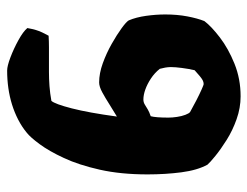

<svg xmlns="http://www.w3.org/2000/svg" viewBox="-100 -610 710 551"><g transform="rotate(-90 255.5 -335.0)"><path d="M254 0Q221 0 188.5 -11.5Q156 -23 129 -40Q102 -57 83 -72.5Q64 -88 58 -95Q42 -124 36 -170Q30 -216 30 -267Q30 -344 43.5 -404Q57 -464 77 -507Q97 -550 117 -577Q137 -604 150 -614Q167 -628 187.5 -638.5Q208 -649 230.5 -656Q253 -663 277.5 -666.5Q302 -670 328 -670Q341 -670 366 -660.5Q391 -651 415.5 -637.5Q440 -624 450 -612Q445 -584 437 -568.5Q429 -553 428 -551Q411 -550 395.5 -550Q380 -550 364 -550Q344 -550 324 -550Q304 -550 283.5 -548.5Q263 -547 241 -543Q232 -533 219.5 -484.5Q207 -436 196 -355Q213 -365 231 -376.5Q249 -388 265.5 -397Q282 -406 294 -406Q320 -406 349 -395.5Q378 -385 404.5 -370Q431 -355 449.5 -341.5Q468 -328 472 -321Q481 -300 485 -271.5Q489 -243 489 -216Q489 -182 483.5 -153Q478 -124 470 -104Q455 -84 423 -59.5Q391 -35 347.5 -17.5Q304 0 254 0ZM289 -106Q295 -106 300.5 -109Q306 -112 313 -118Q320 -124 329 -132Q333 -149 335.5 -168.5Q338 -188 338 -200Q338 -208 336.5 -216.5Q335 -225 333 -232Q321 -247 305 -257.5Q289 -268 273.5 -273.5Q258 -279 245 -279Q237 -279 230.5 -275Q224 -271 216.5 -266.5Q209 -262 197 -258Q195 -251 194 -238Q193 -225 193 -207Q193 -196 195 -182.5Q197 -169 201 -158.5Q205 -148 209 -145Q225 -136 242.5 -127Q260 -118 273.5 -112Q287 -106 289 -106Z"/></g></svg>

Font: Texturina 12pt Black
Style: Regular
Weight: 900
Designer: Guillermo Torres Carreño
Foundry: Omnibus-Type
Version: Version 1.002